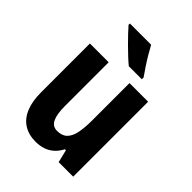

<svg xmlns="http://www.w3.org/2000/svg" viewBox="-223 -873 991 991"><g transform="rotate(45 272.5 -378.0)"><path d="M484 -547V0H378L361 -70H354Q340 -43 320 -25Q300 -7 274.5 1.5Q249 10 219 10Q168 10 132 -13Q96 -36 77.5 -81Q59 -126 59 -190V-547H196V-228Q196 -168 210.5 -138Q225 -108 258 -108Q294 -108 313.5 -127.5Q333 -147 340.5 -184Q348 -221 348 -275V-547ZM287 -766Q298 -745 315 -716.5Q332 -688 349.5 -662Q367 -636 379 -619V-606H284Q269 -618 248 -637.5Q227 -657 204.5 -679.5Q182 -702 162.5 -722.5Q143 -743 132 -756V-766Z"/></g></svg>

Font: Noto Sans Khmer Condensed
Style: Bold
Weight: 700
Width: 3
Designer: Danh Hong and the Monotype Design Team
Foundry: Monotype Imaging Inc.
Version: Version 2.004